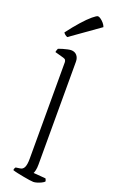

<svg xmlns="http://www.w3.org/2000/svg" viewBox="-195 -1081 666 1123"><g transform="rotate(20 138.0 -520.0)"><path d="M180 0Q173 0 155.5 -2.5Q138 -5 117 -9Q96 -13 77 -17Q58 -21 47 -25Q47 -33 50 -38Q53 -43 54 -44L81 -48Q98 -50 106 -67Q114 -84 114 -119V-720Q114 -728 110.5 -734Q107 -740 96 -743L42 -758Q43 -766 45.5 -772Q48 -778 49 -781Q59 -785 74 -789.5Q89 -794 103.5 -797Q118 -800 125 -800Q148 -800 161 -785Q174 -770 174 -746V-105Q174 -84 170.5 -69.5Q167 -55 164 -50L240 -44Q242 -41 244 -36Q246 -31 246 -26Q240 -20 228 -14Q216 -8 202.5 -4Q189 0 180 0ZM77 -864Q68 -867 61.5 -873Q55 -879 52 -884Q86 -929 117.5 -964.5Q149 -1000 173 -1020Q197 -1040 205 -1040Q212 -1040 222.5 -1032.5Q233 -1025 242.5 -1014Q252 -1003 256 -991Z"/></g></svg>

Font: Texturina Medium 12pt Thin
Style: Regular
Weight: 250
Version: Version 1.002